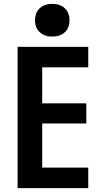

<svg xmlns="http://www.w3.org/2000/svg" viewBox="-20 -972 540 992"><path d="M71 0V-730H436V-624H198V-438H426V-334H198V-106H436V0ZM250 -783Q210 -783 185.5 -805.5Q161 -828 161 -867Q161 -907 185.5 -929.5Q210 -952 250 -952Q291 -952 315 -929.5Q339 -907 339 -867Q339 -828 315 -805.5Q291 -783 250 -783Z"/></svg>

Font: M PLUS 1 Code SemiBold
Style: Regular
Weight: 600
Designer: Coji Morishita
Foundry: UNDERFOREST DESIGN
Version: Version 1.005